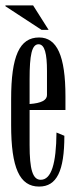

<svg xmlns="http://www.w3.org/2000/svg" viewBox="-29 -680 273 707"><path d="M208 -180 179 -192C178 -77 160 -18 121 -18C91 -18 80 -57 80 -146V-275H212V-325C212 -474 181 -542 115 -542C43 -542 12 -474 12 -315V-220C12 -62 43 7 115 7C180 7 208 -50 208 -180ZM-9 -657 124 -570H150L93 -660H-9ZM80 -297V-389C80 -477 88 -517 113 -517C136 -517 144 -481 144 -419V-330C144 -311 123 -300 80 -297Z"/></svg>

Font: Americaine Condensed
Style: Regular
Weight: 400
Width: 3
Designer: Alan Madić
Foundry: ESAD Valence
Version: Version 0.001;Glyphs 3.1.2 (3151)